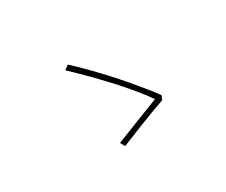

<svg xmlns="http://www.w3.org/2000/svg" viewBox="-90 -858 1181 1005"><g transform="rotate(-30 500.0 -356.0)"><path d="M713 -207Q683 -197 643 -182Q603 -167 561.5 -150.5Q520 -134 484 -119.5Q448 -105 425 -96L410 -124Q434 -133 471.5 -148Q509 -163 550.5 -179Q592 -195 627.5 -209Q663 -223 683 -231Q659 -266 621 -312.5Q583 -359 537 -409Q491 -459 443 -507.5Q395 -556 352 -596L378 -616Q418 -579 458.5 -538Q499 -497 537.5 -455Q576 -413 610.5 -372.5Q645 -332 674 -296Q703 -260 723 -232Z"/></g></svg>

Font: Noto Sans JP Thin Thin
Style: Regular
Weight: 250
Version: Version 2.004-H2;hotconv 1.0.118;makeotfexe 2.5.65603